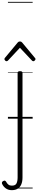

<svg xmlns="http://www.w3.org/2000/svg" viewBox="-86 -1287 404 2082"><path d="M42 775Q3 775 -24 755Q-51 735 -64 705Q-67 696 -64 689Q-61 682 -53 677Q-40 670 -33 672Q-26 674 -20 683Q-9 704 5.5 715Q20 726 43 726Q81 726 93 701.5Q105 677 105 637V-496Q105 -506 111.5 -510.5Q118 -515 131 -515Q145 -515 151.5 -510.5Q158 -506 158 -496V638Q158 682 144.5 713Q131 744 105.5 759.5Q80 775 42 775ZM-15 -623Q-23 -623 -30.5 -631Q-38 -639 -38 -647Q-38 -649 -37 -652Q-36 -655 -33 -659L105 -825Q110 -831 115.5 -834Q121 -837 130 -837Q139 -837 144.5 -834Q150 -831 155 -825L293 -659Q297 -655 298 -652Q299 -649 299 -647Q299 -639 291 -631Q283 -623 275 -623Q270 -623 266.5 -625.5Q263 -628 259 -632L130 -769L2 -632Q-2 -628 -6 -625.5Q-10 -623 -15 -623ZM0 747H268V757H0ZM0 -20H268V0H0ZM0 -505H268V-500H0ZM0 -1267H268V-1257H0Z"/></svg>

Font: Playwrite VN Guides
Style: Regular
Weight: 400
Designer: Veronika Burian, José Scaglione
Foundry: TypeTogether
Version: Version 1.003